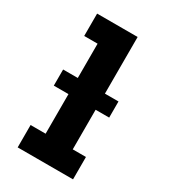

<svg xmlns="http://www.w3.org/2000/svg" viewBox="-182 -821 796 907"><g transform="rotate(30 216.0 -367.5)"><path d="M65 0H367V-122H295V-735H74V-613H147V-122H65ZM67 -338H369V-426H67Z"/></g></svg>

Font: Iosevka Sparkle Heavy
Style: Regular
Weight: 900
Designer: Belleve Invis
Foundry: Belleve Invis
Version: Version 4.5.0; ttfautohint (v1.8.3)